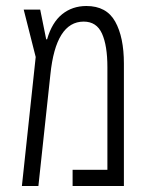

<svg xmlns="http://www.w3.org/2000/svg" viewBox="-20 -620 498 640"><path d="M268 -600Q335 -600 364 -548Q393 -496 393 -408V0H222V-54H338V-396Q338 -468 320 -508Q302 -548 259 -548Q166 -548 148 -372L108 0H53L99 -430L59 -588H114L134 -489H137Q153 -545 187 -572.5Q221 -600 268 -600Z"/></svg>

Font: Noto Sans Hebrew ExtraCondensed Light
Style: Regular
Weight: 300
Width: 2
Designer: Monotype Design Team
Foundry: Monotype Imaging Inc.
Version: Version 2.004; ttfautohint (v1.8.4.7-5d5b)